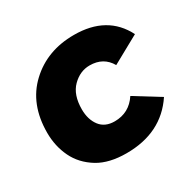

<svg xmlns="http://www.w3.org/2000/svg" viewBox="-127 -682 833 824"><g transform="rotate(-30 290.0 -270.5)"><path d="M277 6Q191.5 6 136.5 -27Q78.5 -62.5 51.8 -118.2Q25 -174 25 -240Q25 -382 113 -464.5Q201 -547 334 -547Q498 -547 563 -419L427 -344Q395 -400 327 -400Q279 -400 241.5 -362.5Q204 -325 204 -253Q204 -203 228.5 -170.5Q253 -138 301 -138Q373 -138 413 -199L536 -123Q450 6 277 6Z"/></g></svg>

Font: Argentum Sans
Style: Bold Italic
Weight: 700
Italic angle: -11°
Designer: Julieta Ulanovsky (font), Cristiano Sobral (main changes and remaster)
Foundry: Julieta Ulanovsky (font), Cristiano Sobral (main changes and remaster)
Version: Version 2.007;June 15, 2022;FontCreator 14.0.0.2814 64-bit; 